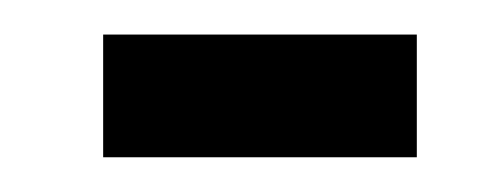

<svg xmlns="http://www.w3.org/2000/svg" viewBox="-20 -262 282 110"><path d="M39.1 -242.2H218.8V-171.9H39.1Z"/></svg>

Font: 和音 by 宁静之雨，公众号njzyshare
Style: Regular
Weight: 400
Designer: Steve Matteson
Foundry: Ascender Corporation
Version: Version 6.00;June 8, 2018;FontCreator 11.0.0.2388 32-bit